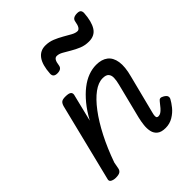

<svg xmlns="http://www.w3.org/2000/svg" viewBox="-223 -940 1092 1092"><g transform="rotate(-45 323.0 -394.0)"><path d="M475 15Q441 15 423.5 1Q406 -13 401 -35.5Q396 -58 399 -84.5Q402 -111 408 -136L461 -347Q468 -374 468.5 -394.5Q469 -415 458.5 -427Q448 -439 421 -439Q386 -439 348 -411Q310 -383 271 -331.5Q232 -280 195.5 -209Q159 -138 129 -53L121 -11Q118 2 107.5 8.5Q97 15 74 15Q57 15 43.5 8Q30 1 36 -16L152 -484Q158 -503 167.5 -509Q177 -515 197 -515Q226 -515 235 -506Q244 -497 238 -479L199 -320Q226 -370 257 -407.5Q288 -445 320 -470Q352 -495 384.5 -507Q417 -519 449 -519Q493 -519 519.5 -498.5Q546 -478 552.5 -436.5Q559 -395 542 -332L484 -104Q479 -86 479 -76.5Q479 -67 483 -64Q487 -61 493 -61Q503 -61 512.5 -67Q522 -73 533 -85.5Q544 -98 557 -115Q564 -125 572 -126.5Q580 -128 592 -121Q608 -112 611.5 -102.5Q615 -93 610 -83Q600 -64 581.5 -41Q563 -18 535.5 -1.5Q508 15 475 15ZM259 -640Q227 -640 228 -668Q232 -735 256 -768Q280 -801 322 -801Q352 -801 379 -790Q406 -779 430 -765Q454 -751 474 -740Q494 -729 510 -729Q520 -729 527.5 -740.5Q535 -752 539 -777Q543 -803 580 -803Q596 -803 602.5 -796.5Q609 -790 609 -776Q605 -711 583 -676Q561 -641 514 -641Q482 -641 455.5 -652Q429 -663 405.5 -677Q382 -691 362.5 -702Q343 -713 326 -713Q314 -713 307 -701.5Q300 -690 297 -666Q295 -653 285.5 -646.5Q276 -640 259 -640Z"/></g></svg>

Font: Playwrite IS
Style: Regular
Weight: 400
Designer: Veronika Burian, José Scaglione
Foundry: TypeTogether
Version: Version 1.002